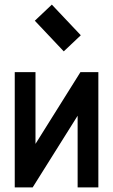

<svg xmlns="http://www.w3.org/2000/svg" viewBox="-20 -812 490 832"><path d="M330.1 -659.2 256.3 -589.4 130.9 -722.2 204.6 -792ZM43.9 0V-499.5H133.8V-188.5L328.6 -499.5H406.2V0H316.4V-310.5L121.6 0Z"/></svg>

Font: Anka/Coder Narrow
Style: Bold
Weight: 700
Width: 3
Monospace: yes
Version: Version 001.100